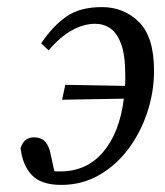

<svg xmlns="http://www.w3.org/2000/svg" viewBox="-20 -508 466 541"><path d="M153 13Q95 13 69 -15.5Q43 -44 38 -91Q44 -108 53.5 -114.5Q63 -121 75 -121Q97 -121 108 -108Q119 -95 123 -72L133 -26Q137 -25 141 -25Q145 -25 150 -25Q224 -25 270.5 -79.5Q317 -134 329 -230L155 -227L164 -269L332 -266Q333 -273 333 -280.5Q333 -288 333 -295Q333 -352 321.5 -383.5Q310 -415 291 -428Q272 -441 248 -441Q216 -441 182.5 -422.5Q149 -404 117 -366L96 -386Q130 -436 168 -462Q206 -488 267 -488Q329 -488 371.5 -446Q414 -404 414 -309Q414 -249 395 -191.5Q376 -134 341.5 -88Q307 -42 259 -14.5Q211 13 153 13Z"/></svg>

Font: Source Serif Pro
Style: Italic
Weight: 400
Italic angle: -12°
Designer: Frank Grießhammer
Foundry: Adobe Systems Incorporated
Version: Version 3.001;hotconv 1.0.111;makeotfexe 2.5.65597